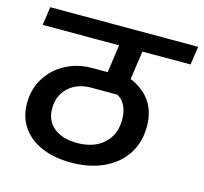

<svg xmlns="http://www.w3.org/2000/svg" viewBox="-99 -801 952 898"><g transform="rotate(15 376.5 -352.5)"><path d="M507 -602 487 -464Q618 -409 618 -268Q618 -191 580 -133.5Q542 -76 474 -45Q406 -14 318 -14Q237 -14 176 -40Q115 -66 81.5 -114.5Q48 -163 48 -230Q48 -298 81.5 -352Q115 -406 172.5 -436.5Q230 -467 300 -467H375L394 -602H24L37 -691H753L740 -602ZM498 -269Q498 -309 484 -337Q470 -365 445 -377H320Q252 -377 210 -338Q168 -299 168 -236Q168 -176 209.5 -143Q251 -110 321 -110Q404 -110 451 -154Q498 -198 498 -269Z"/></g></svg>

Font: FiraGO Medium
Style: Italic
Weight: 500
Italic angle: -8°
Designer: bBox Type GmbH
Foundry: bBox Type GmbH
Version: Version 1.001